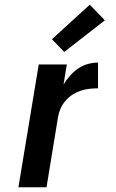

<svg xmlns="http://www.w3.org/2000/svg" viewBox="-20 -793 490 813"><path d="M58 0 144 -520H263L249 -435Q261 -455 276.5 -472.5Q292 -490 311 -503Q330 -516 352 -522Q374 -528 395 -528V-419Q377 -419 358.5 -417Q340 -415 322 -409Q304 -403 287.5 -392.5Q271 -382 258 -367Q245 -352 237 -334.5Q229 -317 226 -299L177 0ZM252 -573 200 -627 360 -773 424 -707Z"/></svg>

Font: Iosevka Aile
Style: Bold Italic
Weight: 700
Italic angle: -9°
Designer: Belleve Invis
Foundry: Belleve Invis
Version: Version 28.0.1; ttfautohint (v1.8.4)